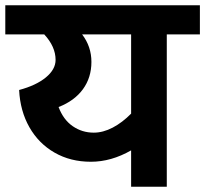

<svg xmlns="http://www.w3.org/2000/svg" viewBox="-40 -705 775 725"><path d="M589.8 -575.2V0H455.1V-137.2Q379.9 -94.2 303.2 -94.2Q226.1 -94.2 166 -128.7Q106 -163.1 71 -224.6Q36.1 -286.1 32.2 -365.2Q96.2 -382.3 133.1 -412.6Q169.9 -442.9 169.9 -479Q169.9 -528.8 127 -575.2H-20V-685.1H714.8V-575.2ZM270 -575.2Q305.2 -529.3 305.2 -471.2Q305.2 -412.1 273.2 -368.2Q241.2 -324.2 181.2 -300.8Q199.2 -252.9 234.6 -228.5Q270 -204.1 314 -204.1Q349.1 -204.1 385.5 -223.1Q421.9 -242.2 455.1 -275.9V-575.2Z"/></svg>

Font: Sarala
Style: Bold
Weight: 700
Designer: Andres Torresi
Foundry: Huerta Tipografica
Version: Version 1.004;PS 001.003;hotconv 1.0.70;makeotf.lib2.5.58329